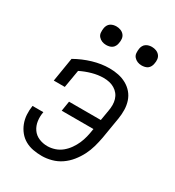

<svg xmlns="http://www.w3.org/2000/svg" viewBox="-176 -825 853 937"><g transform="rotate(30 250.0 -357.0)"><path d="M204 8Q178 8 154 3.5Q130 -1 109.5 -12.5Q89 -24 74 -42.5Q59 -61 50.5 -83.5Q42 -106 40.5 -130.5Q39 -155 43 -181H104Q99 -155 102.5 -130Q106 -105 119.5 -85.5Q133 -66 155.5 -56.5Q178 -47 203 -47Q224 -47 245 -54Q266 -61 283 -75Q300 -89 313 -107.5Q326 -126 334.5 -145.5Q343 -165 348 -185.5Q353 -206 356 -227L357 -232H178L187 -288H366L376 -347Q379 -363 379 -379.5Q379 -396 374.5 -411Q370 -426 360.5 -438Q351 -450 337.5 -458Q324 -466 308.5 -469.5Q293 -473 276 -473Q245 -473 212.5 -464Q180 -455 150 -440L133 -340H71L93 -475Q137 -500 184.5 -514Q232 -528 278 -528Q304 -528 328 -523Q352 -518 373 -506.5Q394 -495 409.5 -477Q425 -459 432.5 -436Q440 -413 440.5 -388Q441 -363 437 -338L417 -218Q412 -191 404.5 -164Q397 -137 384 -111.5Q371 -86 352.5 -63Q334 -40 310 -23.5Q286 -7 258 0.5Q230 8 204 8ZM405 -618Q392 -618 381 -622.5Q370 -627 362 -636Q354 -645 353 -657.5Q352 -670 354 -683Q355 -691 359.5 -699.5Q364 -708 371.5 -713Q379 -718 387.5 -720Q396 -722 404 -722Q417 -722 428.5 -717.5Q440 -713 447.5 -704Q455 -695 456.5 -682.5Q458 -670 455 -657Q454 -649 449.5 -640.5Q445 -632 438 -627Q431 -622 422 -620Q413 -618 405 -618ZM205 -618Q192 -618 181 -622.5Q170 -627 162 -636Q154 -645 153 -657.5Q152 -670 154 -683Q155 -691 159.5 -699.5Q164 -708 171.5 -713Q179 -718 187.5 -720Q196 -722 204 -722Q217 -722 228.5 -717.5Q240 -713 247.5 -704Q255 -695 256.5 -682.5Q258 -670 255 -657Q254 -649 249.5 -640.5Q245 -632 238 -627Q231 -622 222 -620Q213 -618 205 -618Z"/></g></svg>

Font: Iosevka Curly Slab Light
Style: Italic
Weight: 300
Italic angle: -9°
Monospace: yes
Designer: Belleve Invis
Foundry: Belleve Invis
Version: Version 22.1.2; ttfautohint (v1.8.4)